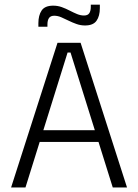

<svg xmlns="http://www.w3.org/2000/svg" viewBox="-20 -828 610 848"><path d="M92.5 0H29L234 -639H336L541 0H478L291.5 -596H278.5ZM431 -201H138.5V-253H431ZM355.5 -715.5Q336 -715.5 317.8 -722Q299.5 -728.5 282.8 -736.8Q266 -745 250.5 -751.8Q235 -758.5 219.5 -758.5Q203.5 -758.5 196.5 -748.5Q189.5 -738.5 189.5 -720V-710H149.5V-725.5Q149.5 -760.5 164 -781.8Q178.5 -803 215 -803Q235 -803 253 -796.5Q271 -790 287.8 -781.2Q304.5 -772.5 320.2 -766Q336 -759.5 351 -759.5Q367.5 -759.5 374.2 -769.5Q381 -779.5 381 -798V-807.5H421V-792Q421 -757 406.2 -736.2Q391.5 -715.5 355.5 -715.5Z"/></svg>

Font: Anek Devanagari Medium Light
Style: Regular
Weight: 300
Version: Version 1.003